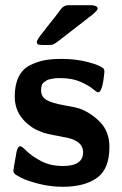

<svg xmlns="http://www.w3.org/2000/svg" viewBox="-20 -699 462 730"><path d="M43 -122.1Q47.9 -143.1 57.1 -143.1Q63 -143.1 81.5 -124.5Q100.1 -106 135.5 -86.9Q170.9 -67.9 219.2 -67.9Q296.4 -67.9 295.9 -120.1Q295.9 -167 220.2 -178.2Q217.3 -179.2 201.2 -182.1Q185.1 -185.1 179.9 -186Q174.8 -187 160.4 -190.4Q146 -193.8 139.4 -196.5Q132.8 -199.2 120.8 -204.6Q108.9 -210 100.8 -215.6Q92.8 -221.2 83.5 -229Q74.2 -236.8 65.9 -247.1Q36.1 -282.2 36.1 -332Q36.1 -377 51 -407Q65.9 -437 94 -450.9Q122.1 -464.8 149.4 -470Q176.8 -475.1 213.9 -475.1Q268.1 -475.1 314 -463.1Q359.9 -451.2 374 -438Q377 -432.1 377 -426.8Q370.1 -347.7 353 -348.1Q348.1 -348.1 332 -361.6Q315.9 -375 284.9 -388.4Q253.9 -401.9 211.9 -401.9H201.2Q189.9 -401.9 186.5 -400.9Q183.1 -399.9 173.1 -398.4Q163.1 -397 158.4 -394Q153.8 -391.1 147.5 -386.5Q141.1 -381.8 138.7 -374Q136.2 -366.2 136.2 -356Q136.2 -331.1 156.5 -319.1Q176.8 -307.1 221.9 -299.1Q267.1 -291 279.8 -287.1Q323.7 -272 359.9 -235.6Q396 -199.2 396 -140.1Q396 -56.2 348.4 -22.5Q300.8 11.2 219.2 11.2Q171.4 11.2 126.2 -0.5Q81.1 -12.2 59.1 -23.7Q37.1 -35.2 34.2 -40Q30.8 -45.9 30.8 -50Q30.8 -54.2 43 -122.1ZM120.1 -540Q120.1 -542 121.1 -543.9Q122.1 -545.9 124 -549.6Q126 -553.2 128.4 -557.1Q130.9 -561 136 -567.1Q141.1 -573.2 146 -579.6Q150.9 -585.9 158.4 -595.9Q166 -606 173.6 -615Q181.2 -624 192.1 -638.4Q203.1 -652.8 212.9 -666Q224.1 -679.2 238.8 -679.2H326.2Q338.4 -679.2 348.1 -673.8L351.1 -668.9V-665Q350.1 -658.2 325.2 -638.2Q317.4 -633.3 313 -628.9Q287.1 -608.9 250 -580.1Q200.2 -541 190.2 -534.4Q180.2 -527.8 168 -527.8H142.1Q141.1 -527.8 136.5 -528.3Q131.8 -528.8 129.9 -528.8Q127.9 -528.8 125.5 -529.8Q123 -530.8 121.6 -533.4Q120.1 -536.1 120.1 -540Z"/></svg>

Font: CMU Sans Serif
Style: Bold
Weight: 700
Version: Version 0.7.0